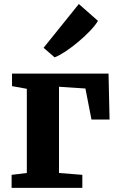

<svg xmlns="http://www.w3.org/2000/svg" viewBox="-20 -914 575 934"><path d="M36.5 0V-63.5L110.5 -72.5V-482L38.5 -495V-556H508L513 -332.5H425L395.5 -483.5L267 -492V-72.5L380.5 -63.5V0ZM245 -635.5 192 -681.5 363.5 -894.5 456.5 -812.5Q444 -791 418.2 -764Q392.5 -737 361.2 -710.8Q330 -684.5 299.5 -664.2Q269 -644 247 -635.5Z"/></svg>

Font: Merriweather ExtraBold
Style: Regular
Weight: 800
Version: Version 2.100